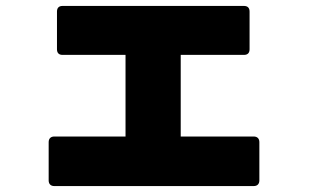

<svg xmlns="http://www.w3.org/2000/svg" viewBox="-20 -625 1040 647"><path d="M163 2H835C847 2 854 -5 854 -17V-146C854 -158 847 -165 835 -165H589V-440H802C814 -440 821 -446 821 -459V-586C821 -599 814 -605 802 -605H191C179 -605 172 -599 172 -586V-459C172 -446 179 -440 191 -440H403V-165H163C151 -165 144 -158 144 -146V-17C144 -5 151 2 163 2Z"/></svg>

Font: LINE Seed JP App_OTF ExtraBold
Style: Regular
Weight: 800
Designer: LINE & Fontrix & Fontworks
Version: Version 1.013